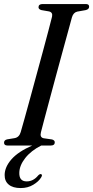

<svg xmlns="http://www.w3.org/2000/svg" viewBox="-31 -720 461 950"><path d="M171.5 -65.5Q165 -40.5 184.5 -36L226.5 -30Q240 -26 240 -16Q240 0 220.5 0H173Q122.5 25.5 93.8 62.2Q65 99 64.5 135Q63.5 177.5 101 177.5Q134 177.5 158 148Q166 140 172 141.5Q181 144.5 172.5 158Q160.5 178 133.5 194.2Q106.5 210.5 71.5 210.5Q32.5 210.5 12 193.2Q-8.5 176 -8 145.5Q-7.5 106 26 68Q59.5 30 128.5 0H6Q-11 0 -11 -14Q-11 -27 4.5 -30.5L41 -36.5Q64 -40.5 71.5 -66.5Q78.5 -90 90.5 -133.5Q102.5 -177 117.8 -232.5Q133 -288 149.2 -348Q165.5 -408 180.8 -464.2Q196 -520.5 208 -566Q220 -611.5 226.5 -637.5Q231 -659 211.5 -663.5L174 -670Q159.5 -674 159.5 -684.5Q160 -700 180 -700H394Q410 -700 410 -687Q410 -674 393 -670L351 -662.5Q332 -658 325 -634.5Q318 -608.5 305.5 -563Q293 -517.5 277.5 -460.8Q262 -404 245.8 -344.2Q229.5 -284.5 214.8 -229Q200 -173.5 188.5 -130.5Q177 -87.5 171.5 -65.5Z"/></svg>

Font: Fraunces 144pt S050
Style: Italic
Weight: 400
Italic angle: -16°
Version: Version 1.000; ttfautohint (v1.8.3)